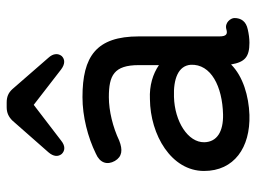

<svg xmlns="http://www.w3.org/2000/svg" viewBox="-116 -643 767 575"><g transform="rotate(-90 267.5 -355.5)"><path d="M211 8C267 6 326 -11 362 -47C369 -6 384 8 427 8C440 8 454 6 467 3C491 -2 501 -17 501 -37C501 -48 487 -67 467 -61C453 -57 446 -61 446 -82V-323C446 -451 386 -492 264 -492C206 -492 144 -476 95 -452C67 -440 60 -418 73 -395C86 -373 106 -371 134 -382C174 -401 223 -413 264 -413C329 -413 360 -398 360 -323V-263C334 -281 299 -292 258 -290C151 -289 43 -226 43 -128C43 -38 113 11 211 8ZM94 -554C104 -544 118 -543 134 -556L241 -638L347 -556C363 -544 377 -544 387 -554C396 -565 395 -580 382 -594L288 -702C277 -714 265 -719 248 -719H234C217 -719 205 -713 194 -702L99 -594C86 -579 85 -565 94 -554ZM129 -127C128 -176 191 -216 265 -218C319 -220 358 -205 361 -168C364 -107 296 -73 212 -71C161 -70 130 -89 129 -127Z"/></g></svg>

Font: 寒蝉半圆体
Style: Regular
Weight: 400
Designer: Yoshimichi Ohira & Warren
Foundry: ChillType
Version: Version 1.800;Glyphs 3.1.1 (3135)